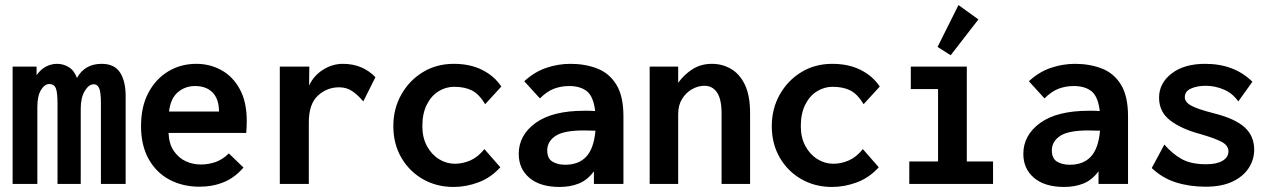

<svg xmlns="http://www.w3.org/2000/svg" viewBox="-20 -729 5040 761"><path d="M30 0V-465H125V-431Q142 -455 163 -465.5Q184 -476 206 -476Q231 -476 252.5 -463Q274 -450 285 -420Q316 -476 383 -476Q434 -476 456.5 -440.5Q479 -405 478 -343V0H380V-319Q380 -364 373 -379.5Q366 -395 352 -395Q332 -395 316 -368.5Q300 -342 300 -298V0H208V-316Q208 -364 201 -380Q194 -396 175 -396Q157 -396 142.5 -372.5Q128 -349 128 -304V0Z M771 11Q704 11 651.5 -17Q599 -45 569 -99Q539 -153 539 -229Q539 -307 568.5 -362Q598 -417 647.5 -446.5Q697 -476 758 -476Q812 -476 857.5 -451Q903 -426 930.5 -375.5Q958 -325 958 -250Q958 -240 957.5 -226Q957 -212 956 -202H648Q650 -158 669 -130.5Q688 -103 716 -90Q744 -77 776 -77Q807 -77 835 -87Q863 -97 887 -121L945 -65Q911 -25 867 -7Q823 11 771 11ZM650 -287H848Q848 -336 823 -362Q798 -388 753 -388Q714 -388 685 -363.5Q656 -339 650 -287Z M1089 0V-465H1206L1205 -390Q1224 -430 1261 -453Q1298 -476 1339 -476Q1417 -476 1468 -423L1420 -327Q1399 -352 1376.5 -367.5Q1354 -383 1324 -383Q1276 -383 1240 -350Q1204 -317 1204 -244V0Z M1778 12Q1710 12 1656 -19Q1602 -50 1570.5 -104.5Q1539 -159 1539 -229Q1539 -298 1570.5 -354Q1602 -410 1656 -443Q1710 -476 1779 -476Q1843 -476 1891 -452Q1939 -428 1967 -386L1903 -316Q1879 -356 1850.5 -370.5Q1822 -385 1780 -385Q1747 -385 1718 -367Q1689 -349 1671.5 -314Q1654 -279 1654 -229Q1654 -184 1672 -150.5Q1690 -117 1719.5 -98.5Q1749 -80 1783 -80Q1814 -80 1844 -93Q1874 -106 1900 -138L1963 -66Q1926 -25 1877 -6.5Q1828 12 1778 12Z M2198 12Q2121 12 2078.5 -24Q2036 -60 2036 -119Q2036 -193 2102.5 -241.5Q2169 -290 2296 -290Q2303 -290 2314.5 -290Q2326 -290 2339 -289Q2332 -347 2306 -367.5Q2280 -388 2236 -388Q2204 -388 2176 -377.5Q2148 -367 2120 -339L2058 -407Q2098 -444 2145 -460Q2192 -476 2241 -476Q2299 -476 2347 -457.5Q2395 -439 2423 -393.5Q2451 -348 2451 -268V0H2334V-50Q2308 -15 2274 -1.5Q2240 12 2198 12ZM2149 -133Q2149 -101 2169.5 -88.5Q2190 -76 2220 -76Q2274 -76 2304 -108.5Q2334 -141 2340 -211Q2327 -211 2315 -211.5Q2303 -212 2294 -212Q2214 -212 2181.5 -190Q2149 -168 2149 -133Z M2555 0V-465H2668V-401Q2693 -435 2726 -455.5Q2759 -476 2802 -476Q2842 -476 2876.5 -456.5Q2911 -437 2932 -394Q2953 -351 2953 -281V0H2840V-279Q2840 -336 2822 -362.5Q2804 -389 2772 -389Q2747 -389 2723 -375.5Q2699 -362 2683.5 -337Q2668 -312 2668 -277V0Z M3278 12Q3210 12 3156 -19Q3102 -50 3070.5 -104.5Q3039 -159 3039 -229Q3039 -298 3070.5 -354Q3102 -410 3156 -443Q3210 -476 3279 -476Q3343 -476 3391 -452Q3439 -428 3467 -386L3403 -316Q3379 -356 3350.5 -370.5Q3322 -385 3280 -385Q3247 -385 3218 -367Q3189 -349 3171.5 -314Q3154 -279 3154 -229Q3154 -184 3172 -150.5Q3190 -117 3219.5 -98.5Q3249 -80 3283 -80Q3314 -80 3344 -93Q3374 -106 3400 -138L3463 -66Q3426 -25 3377 -6.5Q3328 12 3278 12Z M3584 0V-89H3698V-376H3590V-465H3812V-89H3916V0ZM3748 -510 3696 -543 3779 -709 3858 -652Z M4198 12Q4121 12 4078.5 -24Q4036 -60 4036 -119Q4036 -193 4102.5 -241.5Q4169 -290 4296 -290Q4303 -290 4314.5 -290Q4326 -290 4339 -289Q4332 -347 4306 -367.5Q4280 -388 4236 -388Q4204 -388 4176 -377.5Q4148 -367 4120 -339L4058 -407Q4098 -444 4145 -460Q4192 -476 4241 -476Q4299 -476 4347 -457.5Q4395 -439 4423 -393.5Q4451 -348 4451 -268V0H4334V-50Q4308 -15 4274 -1.5Q4240 12 4198 12ZM4149 -133Q4149 -101 4169.5 -88.5Q4190 -76 4220 -76Q4274 -76 4304 -108.5Q4334 -141 4340 -211Q4327 -211 4315 -211.5Q4303 -212 4294 -212Q4214 -212 4181.5 -190Q4149 -168 4149 -133Z M4759 11Q4695 11 4641 -6Q4587 -23 4545 -63L4595 -156Q4626 -120 4663 -99Q4700 -78 4761 -78Q4803 -78 4826 -92Q4849 -106 4849 -129Q4849 -152 4823.5 -166Q4798 -180 4740 -197Q4664 -217 4619 -251Q4574 -285 4574 -342Q4574 -399 4623.5 -437.5Q4673 -476 4757 -476Q4872 -476 4944 -405L4888 -327Q4866 -359 4831 -374Q4796 -389 4759 -389Q4725 -389 4700.5 -378Q4676 -367 4676 -344Q4676 -324 4702 -310Q4728 -296 4791 -280Q4875 -259 4913 -224.5Q4951 -190 4951 -136Q4951 -96 4929 -62.5Q4907 -29 4864.5 -9Q4822 11 4759 11Z"/></svg>

Font: Inconsolata
Style: Bold
Weight: 700
Monospace: yes
Designer: Raph Levien, Cyreal, Brenton Simpson
Foundry: Raph Levien, Cyreal, Google
Version: Version 3.100; ttfautohint (v1.8.4.7-5d5b)